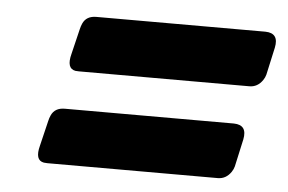

<svg xmlns="http://www.w3.org/2000/svg" viewBox="-34 -521 599 400"><g transform="rotate(5 265.0 -321.0)"><path d="M434.1 -164.1Q434.1 -164.1 77.6 -164.1Q73.7 -164.1 70.3 -164.6Q50.8 -168 59.1 -199.2L71.8 -252Q73.2 -258.3 75.7 -263.7Q83 -280.3 104 -280.3H457.5Q486.3 -279.8 480 -249L467.3 -191.4Q465.8 -185.5 461.9 -179.7Q451.2 -164.1 434.1 -164.1ZM482.9 -360.4H126.5Q122.6 -360.4 119.1 -360.8Q99.6 -364.3 107.9 -395.5L120.6 -448.2Q122.1 -454.6 124.5 -460Q131.8 -476.6 152.8 -476.6H506.3Q535.2 -476.1 528.8 -445.3L516.1 -387.7Q514.6 -381.8 510.7 -376Q500 -360.4 482.9 -360.4Z"/></g></svg>

Font: Allan
Style: Bold
Weight: 500
Italic angle: -14.3°
Version: Version 1.002